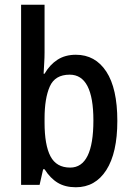

<svg xmlns="http://www.w3.org/2000/svg" viewBox="-20 -780 557 810"><path d="M168 -559Q168 -538 166.5 -514Q165 -490 164 -469H168Q190 -507 222.5 -528Q255 -549 300 -549Q382 -549 428.5 -478Q475 -407 475 -270Q475 -135 428.5 -62.5Q382 10 300 10Q255 10 223.5 -9Q192 -28 168 -66H162L147 0H69V-760H168ZM274 -465Q212 -465 190 -415Q168 -365 168 -280V-263Q168 -168 193 -120.5Q218 -73 276 -73Q374 -73 374 -272Q374 -465 274 -465Z"/></svg>

Font: Noto Sans Malayalam Condensed Medium
Style: Regular
Weight: 500
Width: 3
Designer: Jelle Bosma - Monotype Design Team
Foundry: Monotype Imaging Inc.
Version: Version 2.104; ttfautohint (v1.8.4.7-5d5b)